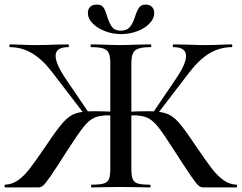

<svg xmlns="http://www.w3.org/2000/svg" viewBox="-25 -819 1056 839"><path d="M375 -12Q411 -12 428 -17Q445 -22 451 -36.5Q457 -51 457 -81V-544Q457 -573 450 -587.5Q443 -602 425.5 -607.5Q408 -613 373 -613Q371 -613 371 -619Q371 -625 373 -625L427 -624Q473 -622 499 -622Q530 -622 578 -624L634 -625Q636 -625 636 -619Q636 -613 634 -613Q599 -613 581 -607Q563 -601 556 -586Q549 -571 549 -542V-81Q549 -51 555 -36.5Q561 -22 577.5 -17Q594 -12 630 -12Q633 -12 633 -6Q633 0 630 0Q595 0 576 -1L499 -2L428 -1Q409 0 375 0Q373 0 373 -6Q373 -12 375 -12ZM-3 -12Q29 -13 55.5 -32.5Q82 -52 106.5 -84Q131 -116 180 -188Q226 -257 252 -285.5Q278 -314 306 -323.5Q334 -333 386 -333Q424 -333 491 -330L489 -312Q480 -313 469.5 -314Q459 -315 448 -315Q410 -315 387 -304.5Q364 -294 341 -265.5Q318 -237 274 -169Q218 -81 195.5 -48.5Q173 -16 163.5 -8Q154 0 142 0H-3Q-5 0 -5 -6Q-5 -12 -3 -12ZM18 -613Q16 -613 16 -619Q16 -625 18 -625L59 -624Q99 -622 135 -622Q166 -622 214 -624L273 -625Q276 -625 276 -619Q276 -613 273 -613Q218 -613 218 -575Q218 -540 262 -475L363 -326L346 -317L205 -501Q161 -559 115.5 -586Q70 -613 18 -613ZM732 -168Q688 -237 665 -265.5Q642 -294 619 -304.5Q596 -315 557 -315Q547 -315 537 -314Q527 -313 518 -312L517 -330Q582 -333 620 -333Q672 -333 700.5 -323.5Q729 -314 754.5 -285.5Q780 -257 826 -188Q875 -116 899.5 -84Q924 -52 950.5 -32.5Q977 -13 1009 -12Q1011 -12 1011 -6Q1011 0 1009 0H864Q852 0 842.5 -8Q833 -16 809.5 -50Q786 -84 732 -168ZM643 -326 742 -472Q788 -539 788 -574Q788 -613 733 -613Q730 -613 730 -619Q730 -625 733 -625L792 -624Q840 -622 871 -622Q907 -622 947 -624L988 -625Q990 -625 990 -619Q990 -613 988 -613Q936 -613 890.5 -586Q845 -559 801 -501L660 -317ZM565 -746Q573 -772 582.5 -785.5Q592 -799 611 -799Q629 -799 639 -789Q649 -779 649 -762Q649 -738 628.5 -716.5Q608 -695 574.5 -682.5Q541 -670 504 -670Q467 -670 433.5 -683Q400 -696 379.5 -717Q359 -738 359 -762Q359 -779 369 -789Q379 -799 398 -799Q419 -799 427.5 -786Q436 -773 444 -745Q453 -716 465 -700.5Q477 -685 503 -685Q529 -685 542.5 -701Q556 -717 565 -746Z"/></svg>

Font: Cormorant Infant SemiBold
Style: Regular
Weight: 600
Designer: Christian Thalmann (Catharsis Fonts)
Foundry: Catharsis Fonts
Version: Version 4.000